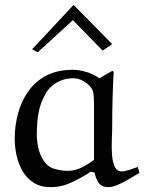

<svg xmlns="http://www.w3.org/2000/svg" viewBox="-20 -750 588 782"><path d="M384.8 -431.2 438 -461.9 442.9 -457Q437 -348.1 437 -238.8Q437 -215.8 435.5 -183.8Q434.1 -151.9 436 -121.8Q438 -91.8 447 -71.8Q456.1 -51.8 476.1 -51.8Q487.3 -51.8 506.1 -57.9Q524.9 -64 541 -69.8L547.9 -45.9Q527.8 -33.7 504.9 -20.3Q481.9 -6.8 460 2.7Q438 12.2 421.9 12.2Q394 12.2 382.1 -4.9Q370.1 -22 365.2 -46.9L350.1 -50.8Q313 -26.9 272 -7.3Q231 12.2 187 12.2Q145 12.2 116.9 -5.9Q88.9 -23.9 72 -53Q55.2 -82 47.6 -116.5Q40 -150.9 40 -185.1Q40 -238.3 53.5 -288.1Q66.9 -337.9 95.5 -378.4Q124 -418.9 168.9 -442.4Q213.9 -465.8 277.8 -465.8Q301.8 -465.8 331.3 -457Q360.8 -448.2 384.8 -431.2ZM362.8 -99.1V-329.1Q362.8 -349.1 360.8 -366.9Q358.9 -384.8 347.2 -397.9Q334 -412.1 315.9 -421.6Q297.9 -431.2 278.8 -431.2Q223.6 -431.2 184.1 -393.1Q167 -377 149.4 -334Q131.8 -291 129.9 -214.8Q128.9 -184.1 135 -152.6Q141.1 -121.1 158.2 -95.2Q174.3 -70.3 201.7 -62.3Q229 -54.2 256.8 -54.2Q285.6 -54.2 313.2 -68.1Q340.8 -82 362.8 -99.1ZM279.8 -730 437 -570.3 397.9 -543.9 276.9 -668 133.8 -537.1 110.8 -549.3Z"/></svg>

Font: Aref Ruqaa
Style: Regular
Weight: 400
Designer: Abdullah Aref
Version: Version 1.002